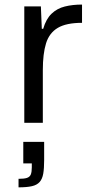

<svg xmlns="http://www.w3.org/2000/svg" viewBox="-20 -538 407 841"><path d="M86.4 0V-510H159.1L163.1 -411.9H169.2Q181.8 -455 205.9 -478Q230.1 -501.1 263.9 -509.5Q297.8 -518 339.3 -518V-438Q270.1 -438 232.9 -415.8Q195.7 -393.6 181.6 -347.9Q167.6 -302.3 167.6 -231.8V0ZM61.2 282.6V245.3Q85.8 245.3 98.2 241.2Q110.6 237 115 226Q119.3 215 119.3 194.8V177.8H82V83.5H173.4V163.4Q173.4 199.6 169.4 222.8Q165.3 246 153.6 259.2Q141.8 272.5 119.8 277.5Q97.7 282.6 61.2 282.6Z"/></svg>

Font: Saira Thin
Style: Regular
Weight: 100
Designer: Hector Gatti with collaboration of the Omnibus-Type team
Foundry: Omnibus-Type
Version: Version 1.101